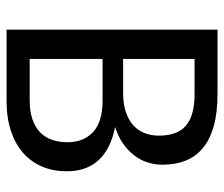

<svg xmlns="http://www.w3.org/2000/svg" viewBox="-69 -613 682 584"><g transform="rotate(90 272.0 -321.0)"><path d="M70.3 0ZM70.3 0V-641.6H266.1Q322.8 -641.6 363.5 -630.1Q404.3 -618.7 430.4 -596.9Q456.5 -575.2 468.8 -544.2Q481 -513.2 481 -474.1Q481 -450.7 473.9 -428.7Q466.8 -406.7 452.6 -388.2Q438.5 -369.6 417 -354.5Q395.5 -339.4 366.2 -330.1Q433.1 -316.9 467 -280Q501 -243.2 501 -183.1Q501 -142.1 486.8 -108.4Q472.7 -74.7 445.3 -50.5Q418 -26.4 378.2 -13.2Q338.4 0 287.1 0ZM159.2 -292V-70.3H285.6Q319.3 -70.3 343.5 -78.9Q367.7 -87.4 383.1 -102.5Q398.4 -117.7 405.5 -138.9Q412.6 -160.2 412.6 -185.1Q412.6 -234.4 381.6 -263.2Q350.6 -292 285.6 -292ZM159.2 -354.5H262.7Q295.4 -354.5 319.8 -362.5Q344.2 -370.6 360.4 -384.8Q376.5 -398.9 384.5 -418.9Q392.6 -439 392.6 -463.4Q392.6 -519.5 362.1 -545.7Q331.5 -571.8 266.1 -571.8H159.2Z"/></g></svg>

Font: Carlito
Style: Regular
Weight: 400
Designer: Lukasz Dziedzic
Foundry: tyPoland Lukasz Dziedzic
Version: Version 1.103; Beta1; all basic design good, some composites